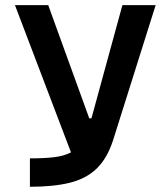

<svg xmlns="http://www.w3.org/2000/svg" viewBox="-20 -713 626 733"><path d="M94.2 0V-108.4Q147.9 -108.4 186 -112.8Q224.1 -117.2 251 -131.3L37.1 -693.4H164.1L320.8 -261.2H329.1L447.3 -693.4H574.2L411.1 -175.8Q388.2 -106.9 348.4 -68.8Q308.6 -30.8 246.8 -15.4Q185.1 0 94.2 0Z"/></svg>

Font: Cascadia Code SemiBold
Style: Regular
Weight: 600
Monospace: yes
Designer: Aaron Bell
Foundry: Saja Typeworks
Version: Version 2404.023; ttfautohint (v1.8.4)